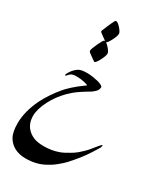

<svg xmlns="http://www.w3.org/2000/svg" viewBox="-310 -1078 1309 1539"><g transform="rotate(30 344.0 -308.5)"><path d="M147.9 -385.3Q140.6 -389.6 155.3 -413.6Q170.4 -438 179.2 -446.8Q196.3 -464.8 209.5 -473.6Q222.7 -482.4 242.4 -486.6Q262.2 -490.7 294.9 -490.7Q314 -490.7 342.5 -486.6Q371.1 -482.4 395.5 -476.6Q445.3 -461.9 445.3 -446.8Q445.3 -432.1 436 -417Q426.8 -401.9 398.4 -380.9Q303.7 -325.2 263.9 -290.8Q224.1 -256.3 200.7 -227.5Q161.6 -183.1 129.4 -123Q86.4 -40 86.4 22.9Q86.4 90.3 125 133.3Q149.4 160.6 186 176.3Q222.7 191.9 281.2 191.9Q355 191.9 416.5 169.4Q449.7 157.7 494.1 130.4Q518.6 117.2 546.9 94.7Q568.4 76.2 586.9 58.3Q605.5 40.5 623.5 18.1Q641.6 -4.4 661.6 -28.6Q681.6 -52.7 686 -51.3Q689 -49.8 687.5 -42.7Q686 -35.6 683.1 -26.9Q668.5 -1.5 659.2 11.7Q635.7 49.8 610.8 85Q585.9 120.1 549.8 162.1Q508.3 211.9 483.9 232.4Q451.2 260.7 430.7 275.9Q410.2 291 372.8 310.8Q335.4 330.6 293.9 340.1Q252.4 349.6 205.1 349.6Q145 349.6 102.1 327.1Q59.1 304.7 33.9 262Q8.8 219.2 8.8 136.2Q8.8 27.3 68.8 -97.2Q114.7 -187.5 186 -271.5Q199.2 -287.6 235.8 -322Q272.5 -356.4 338.4 -403.3Q338.4 -409.2 303.2 -417Q268.1 -424.8 230.5 -424.8Q190.4 -424.8 173.3 -407.7Q164.6 -398.9 157.7 -390.9Q150.9 -382.8 147.9 -385.3ZM220.7 -840.3Q272 -966.3 279.8 -966.3Q294.4 -972.2 323.5 -940.7Q352.5 -909.2 354.5 -891.1Q354.5 -867.7 331.1 -823.2Q310.5 -784.2 298.3 -779.3Q309.1 -772.9 323.2 -757.3Q352.5 -726.1 354.5 -708Q354.5 -684.6 331.1 -640.1Q307.6 -595.7 295.4 -595.7Q291.5 -598.1 267.1 -615.2Q242.7 -632.3 230 -642.1Q220.7 -649.4 220.7 -657.2Q220.7 -674.3 246.3 -728.8Q272 -783.2 279.8 -783.2Q283.2 -784.7 287.6 -783.7Q280.3 -788.6 267.1 -798.3Q242.7 -815.4 230 -825.2Q220.7 -832.5 220.7 -840.3Z"/></g></svg>

Font: IranNastaliq
Style: Regular
Weight: 400
Designer: Hossein Zahedi
Version: Version 1.5